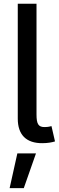

<svg xmlns="http://www.w3.org/2000/svg" viewBox="-20 -747 308 1007"><path d="M73.2 -124.6C73.2 -41.2 116.5 5 203.5 3.9C230.5 3.9 253.9 -0.7 268.5 -5.3L250 -85.6C242.5 -83.8 234.7 -81 215.9 -80.6C180.8 -79.5 171.5 -97.3 171.5 -146.7V-727.3H73.2ZM104.8 239.7 168.7 57.5H71L30.5 239.7Z"/></svg>

Font: Inter 465
Style: Regular
Weight: 400
Designer: Rasmus Andersson
Foundry: rsms
Version: Version 3.019;Glyphs 3.1.2 (3151)